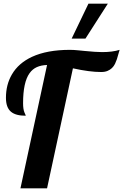

<svg xmlns="http://www.w3.org/2000/svg" viewBox="-20 -1020 668 1040"><path d="M459 -1000H564L442.9 -811H368.2ZM234.9 -668Q203.1 -667 179.7 -656.5Q156.2 -646 140.1 -623.5Q105 -574.7 105 -460.9Q105 -428.7 112.3 -411.1Q114.3 -404.8 117.2 -399.9Q119.1 -396.5 119.1 -393.1Q65.4 -393.1 39.6 -414.6Q12.2 -437.5 12.2 -490.2Q12.2 -561.5 44.4 -616.7Q80.1 -678.2 153.8 -712.4Q235.4 -750 358.9 -750Q377.9 -750 405 -747.3Q432.1 -744.6 437 -744.1Q500.5 -737.8 533.2 -737.8Q589.4 -737.8 627.9 -750Q623.5 -736.3 621.1 -726.6Q614.3 -698.2 603 -674.3Q589.8 -647.5 563 -636.2Q548.8 -629.9 527.8 -629.9Q465.3 -629.9 375 -649.9L234.9 0H90.8Z"/></svg>

Font: Pattaya
Style: Regular
Weight: 400
Designer: Pablo Impallari / Thai characters Designed by Thanarat Vachiruckul and Suppakit Chalermlarp
Foundry: Pablo Impallari
Version: Version 2.001